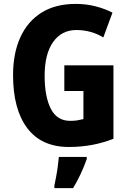

<svg xmlns="http://www.w3.org/2000/svg" viewBox="-20 -744 663 985"><path d="M310 -409H562V-32Q508 -11 452 -0.5Q396 10 333 10Q193 10 120 -86.5Q47 -183 47 -359Q47 -471 84.5 -553Q122 -635 193.5 -679.5Q265 -724 369 -724Q422 -724 470.5 -711.5Q519 -699 557 -679L510 -552Q481 -570 445.5 -580Q410 -590 372 -590Q296 -590 252.5 -528.5Q209 -467 209 -355Q209 -249 240.5 -186.5Q272 -124 340 -124Q361 -124 376.5 -126.5Q392 -129 408 -133V-277H310ZM425 72Q412 109 394.5 147Q377 185 355 221H259V208Q263 189 268 162.5Q273 136 276.5 109Q280 82 282 61H425Z"/></svg>

Font: Noto Sans Tamil Condensed ExtraBold
Style: Regular
Weight: 800
Width: 3
Designer: Jelle Bosma - Monotype Design Team
Foundry: Monotype Imaging Inc.
Version: Version 2.004; ttfautohint (v1.8.4.7-5d5b)